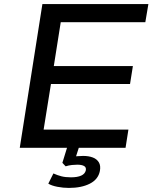

<svg xmlns="http://www.w3.org/2000/svg" viewBox="-20 -725 758 942"><path d="M77 0 188 -705H708L693 -616H278L244 -401H632L618 -313H230L194 -89H610L596 0ZM318 197Q290 197 261.5 191.5Q233 186 217 176L242 126Q262 135 281.5 140Q301 145 328 145Q360 145 378.5 136.5Q397 128 401 111Q404 96 392.5 89.5Q381 83 359 83Q348 83 333 84.5Q318 86 302 91L286 74L315 -20H373L348 58L323 48Q340 43 356.5 41.5Q373 40 388 40Q415 40 435 47.5Q455 55 465 71.5Q475 88 470 114Q462 155 421 176Q380 197 318 197Z"/></svg>

Font: Nunito Sans 7pt SemiExpanded Medium
Style: Italic
Weight: 500
Width: 6
Italic angle: -9°
Designer: Vernon Adams
Foundry: Vernon Adams
Version: Version 3.101;gftools[0.9.27]